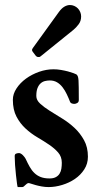

<svg xmlns="http://www.w3.org/2000/svg" viewBox="-20 -739 410 772"><path d="M96.2 -2.9Q91.8 -2.9 88.4 -0.5Q85 2 81.8 5.1Q78.6 8.3 75.7 10.7Q72.8 13.2 68.8 13.2H51.3Q50.3 13.2 48.3 -1Q46.4 -15.1 44.2 -34.9Q42 -54.7 40.5 -75.9Q39.1 -97.2 39.1 -111.3Q39.1 -119.1 44.7 -121.3Q50.3 -123.5 56.6 -123.5Q60.1 -123.5 64.2 -121.1Q68.4 -118.7 72 -115Q75.7 -111.3 78.6 -107.4Q81.5 -103.5 83 -100.6Q91.3 -82.5 99.6 -67.9Q107.9 -53.2 118.7 -43Q129.4 -32.7 144 -27.1Q158.7 -21.5 179.2 -21.5Q194.8 -21.5 204.6 -26.9Q214.4 -32.2 219.7 -41Q225.1 -49.8 226.8 -61Q228.5 -72.3 228.5 -84.5Q228.5 -108.9 213.9 -125.7Q199.2 -142.6 177.5 -157.2Q155.8 -171.9 130.1 -187Q104.5 -202.1 82.8 -222.2Q61 -242.2 46.4 -269.8Q31.7 -297.4 31.7 -337.9Q31.7 -361.3 46.4 -383.5Q61 -405.8 84.5 -422.9Q107.9 -439.9 137 -450.2Q166 -460.4 194.8 -460.4Q210 -460.4 225.3 -457.8Q240.7 -455.1 253.7 -451.7Q266.6 -448.2 275.6 -444.8Q284.7 -441.4 287.1 -439.9Q290.5 -437.5 292.7 -432.4Q294.9 -427.2 295.7 -416Q296.4 -404.8 296.6 -386Q296.9 -367.2 296.9 -336.9Q296.9 -328.6 290.8 -325Q284.7 -321.3 278.8 -321.3Q273.4 -321.3 268.3 -323.2Q263.2 -325.2 261.7 -329.6Q255.9 -344.7 248.5 -360.1Q241.2 -375.5 231.7 -387.9Q222.2 -400.4 209.5 -408Q196.8 -415.5 180.2 -415.5Q170.4 -415.5 160.6 -413.1Q150.9 -410.6 143.1 -403.6Q135.3 -396.5 130.6 -384.3Q126 -372.1 126 -353Q126 -336.4 141.4 -322.3Q156.7 -308.1 179.7 -293.7Q202.6 -279.3 229.7 -262.7Q256.8 -246.1 279.8 -224.6Q302.7 -203.1 318.1 -175Q333.5 -147 333.5 -108.9Q333.5 -80.6 318.8 -57.9Q304.2 -35.2 281.2 -19.5Q258.3 -3.9 230.2 4.6Q202.1 13.2 175.3 13.2Q161.6 13.2 147.9 10.7Q134.3 8.3 123 5.1Q111.8 2 104.5 -0.5Q97.2 -2.9 96.2 -2.9ZM112.8 -529.3Q111.3 -531.2 110.1 -533.2Q108.9 -535.2 108.9 -538.1Q108.9 -541 110.4 -543Q111.8 -544.9 112.8 -546.9L216.8 -690.9Q227.5 -705.6 238.8 -712.2Q250 -718.8 261.2 -718.8Q270.5 -718.8 278.8 -715.1Q287.1 -711.4 293.2 -705.1Q299.3 -698.7 302.7 -690.4Q306.2 -682.1 306.2 -672.9Q306.2 -654.8 296.4 -641.6Q286.6 -628.4 275.4 -619.1L143.6 -512.7Q140.6 -510.3 139.4 -510Q138.2 -509.8 134.8 -509.8Q130.4 -509.8 128.2 -511Q126 -512.2 123.5 -515.1Z"/></svg>

Font: Cardo
Style: Bold
Weight: 700
Designer: David J. Perry
Foundry: David J. Perry
Version: Version 1.0011